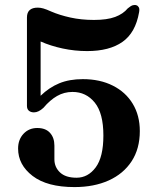

<svg xmlns="http://www.w3.org/2000/svg" viewBox="-20 -744 629 780"><path d="M53.5 -140.5Q53.5 -177 75.5 -200.5Q97.5 -224 131.5 -224Q165.5 -224 183.2 -204.2Q201 -184.5 201 -152.5V-97Q201 -65 223.8 -43.5Q246.5 -22 291 -22Q337.5 -22 368.8 -64Q400 -106 400 -193.5Q400 -284 365 -327.2Q330 -370.5 274.5 -370.5Q240.5 -370.5 211.8 -354Q183 -337.5 156.5 -306Q136.5 -287.5 118 -287.5Q105.5 -287.5 97.5 -294Q89.5 -300.5 89.5 -314V-673Q89.5 -713 133.5 -713Q143.5 -713 155.5 -709.8Q167.5 -706.5 188.5 -697Q222 -682.5 266 -672.8Q310 -663 362 -663Q415 -663 447.8 -675.2Q480.5 -687.5 499 -710Q511.5 -720.5 519.8 -722.8Q528 -725 534.5 -722.5Q540.5 -720.5 544 -714Q547.5 -707.5 545 -694Q530.5 -611 477.5 -573.8Q424.5 -536.5 334 -536.5Q283.5 -536.5 234.5 -547Q185.5 -557.5 145 -575.5V-355Q179.5 -388.5 220.5 -405.5Q261.5 -422.5 316.5 -422.5Q386 -422.5 438.2 -396.2Q490.5 -370 519.2 -322.5Q548 -275 548 -211.5Q548 -140 514.8 -89Q481.5 -38 421.8 -11Q362 16 282.5 16Q171.5 16 112.5 -29.2Q53.5 -74.5 53.5 -140.5Z"/></svg>

Font: Fraunces 9pt SemiBold
Style: Regular
Weight: 600
Version: Version 1.000;[b76b70a41]